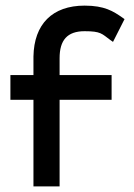

<svg xmlns="http://www.w3.org/2000/svg" viewBox="-20 -663 477 683"><path d="M17 -308H99V0H192V-308H377V-396H192V-456C192 -520 219 -552 281 -552C339 -552 342 -543 372 -521L382 -514L423 -595L416 -600C383 -623 352 -643 281 -643C166 -643 101 -577 99 -462V-396H17Z"/></svg>

Font: Charger Pro
Style: ExBd
Weight: 400
Designer: Jasper
Foundry: Cannot Into Space Fonts
Version: Version 1.09